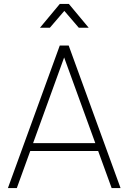

<svg xmlns="http://www.w3.org/2000/svg" viewBox="-20 -950 649 970"><path d="M182 -810 282 -930H328L428 -810H378L305 -895L232 -810ZM20 0 282 -720H327L589 0H544L289 -701H319L65 0ZM120 -187V-227H488V-187Z"/></svg>

Font: Manrope ExtraLight
Style: Regular
Weight: 200
Designer: Mikhail Sharanda
Foundry: Mikhail Sharanda
Version: Version 4.505